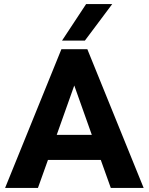

<svg xmlns="http://www.w3.org/2000/svg" viewBox="-20 -921 729 941"><path d="M5 0 281 -680H408L684 0H523L474 -137H215L166 0ZM258 -260H430L344 -502ZM284 -722 402 -901H530L396 -722Z"/></svg>

Font: Teachers
Style: Regular
Weight: 400
Designer: Alfredo Marco Pradil, Chank Diesel
Version: Version 1.001